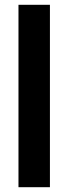

<svg xmlns="http://www.w3.org/2000/svg" viewBox="-20 -780 284 800"><path d="M57 0H188V-760H57Z"/></svg>

Font: Kathrein 77 Bold Condensed
Style: Regular
Weight: 700
Width: 3
Designer: Lazydogs Typefoundry, based on Open Sans by Ascender Corporation
Foundry: Lazydogs Typefoundry
Version: Version 1.003;PS 001.003;hotconv 1.0.88;makeotf.lib2.5.64775